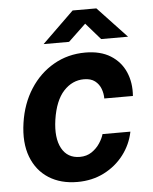

<svg xmlns="http://www.w3.org/2000/svg" viewBox="-52 -751 640 804"><g transform="rotate(-5 268.0 -348.5)"><path d="M241.3 10Q171.2 10 121 -22Q70.8 -54 48 -113.8Q25.3 -173.6 37.5 -256.3Q49.3 -336.6 88.6 -397.5Q127.8 -458.5 187.7 -492.7Q247.5 -527 320.6 -527Q384.3 -527 426.6 -500.6Q468.9 -474.2 488.5 -429.2Q508.1 -384.2 503.7 -328.5H383.4Q383.6 -349.1 376.1 -369.3Q368.6 -389.5 351.5 -402.8Q334.3 -416.1 305.2 -416.1Q256.2 -416.1 219.9 -376.9Q183.6 -337.7 171.5 -257.7Q160.5 -181.8 184.4 -137.8Q208.4 -93.7 260.5 -93.7Q289.2 -93.7 310.4 -108Q331.6 -122.4 344.8 -142.6Q358.1 -162.8 363 -180.6H480.2Q469.5 -127.2 436.4 -83.9Q403.2 -40.6 353.3 -15.3Q303.3 10 241.3 10ZM150.1 -577.5 283.4 -707.2H383.2L505.1 -577.5H392L330.9 -647.5L257.1 -577.5Z"/></g></svg>

Font: Public Sans Thin
Style: Italic
Weight: 100
Italic angle: -8°
Designer: The Public Sans project authors (U.S. Web Design System). Libre Franklin designed by Pablo Impallari and Rodrigo Fuenzal
Version: Version 2.000